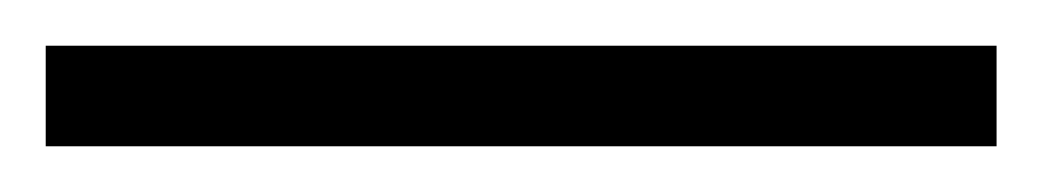

<svg xmlns="http://www.w3.org/2000/svg" viewBox="-22 70 456 84"><path d="M-2 134V90H414V134Z"/></svg>

Font: Noto Sans Kannada SemiCondensed Light
Style: Regular
Weight: 300
Width: 4
Designer: Jelle Bosma - Monotype Design Team
Foundry: Monotype Imaging Inc.
Version: Version 2.005; ttfautohint (v1.8.4.7-5d5b)